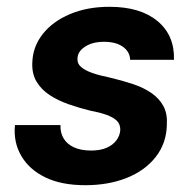

<svg xmlns="http://www.w3.org/2000/svg" viewBox="-20 -533 576 565"><path d="M231 12Q161 12 113.5 -11Q66 -34 42.5 -74.5Q19 -115 24 -165H158Q157 -143 167 -126Q177 -109 197.5 -99.5Q218 -90 248 -90Q275 -90 293.5 -98Q312 -106 322.5 -120Q333 -134 334 -151Q334 -168 323.5 -178Q313 -188 293.5 -195Q274 -202 247 -207Q214 -215 182.5 -226Q151 -237 126.5 -253Q102 -269 88 -292Q74 -315 75 -347Q76 -395 105.5 -432.5Q135 -470 186 -491.5Q237 -513 302 -513Q393 -513 443.5 -471Q494 -429 492 -357H363Q362 -381 341.5 -395.5Q321 -410 286 -410Q252 -410 230 -395.5Q208 -381 208 -360Q207 -346 218.5 -336Q230 -326 251 -318.5Q272 -311 302 -305Q340 -296 371.5 -285.5Q403 -275 426 -259Q449 -243 461 -220.5Q473 -198 471 -166Q470 -112 438.5 -71.5Q407 -31 353 -9.5Q299 12 231 12Z"/></svg>

Font: DM Sans 18pt
Style: Bold Italic
Weight: 700
Italic angle: -10°
Designer: Colophon Foundry, Jonny Pinhorn
Foundry: Colophon Foundry
Version: Version 4.004;gftools[0.9.30]